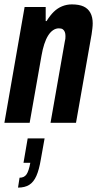

<svg xmlns="http://www.w3.org/2000/svg" viewBox="-23 -559 451 874"><path d="M-3 0 89 -527H185V-463H189Q205 -489 222 -505.5Q239 -522 260 -530.5Q281 -539 304 -539Q337 -539 357.5 -529.5Q378 -520 388.5 -500.5Q399 -481 399 -453Q399 -442 397.5 -429.5Q396 -417 394 -403L323 0H207L272 -370Q274 -377 274.5 -382.5Q275 -388 275 -395Q275 -406 272 -413.5Q269 -421 263 -425.5Q257 -430 245 -430Q231 -430 218.5 -421.5Q206 -413 196 -397Q186 -381 178.5 -358Q171 -335 166 -306L112 0ZM59 295 66 250Q87 250 97.5 235Q108 220 115 182H84L103 71H180L163 166Q155 214 142.5 242Q130 270 110 282.5Q90 295 59 295Z"/></svg>

Font: Archivo ExtraCondensed
Style: Bold Italic
Weight: 700
Width: 2
Italic angle: -10°
Designer: Hector Gatti
Foundry: Omnibus-Type
Version: Version 2.001